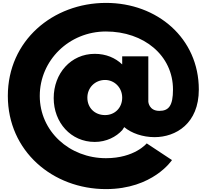

<svg xmlns="http://www.w3.org/2000/svg" viewBox="-20 -1281 1423 1323"><path d="M1078 -517C1006 -517 1002 -580 1002 -580V-893H822V-837C775 -882 711 -910 633 -910C468 -910 350 -775 350 -605C350 -437 468 -303 633 -303C713 -303 781 -338 823 -385L836 -405C886 -363 964 -336 1045 -336C1192 -336 1350 -430 1350 -664C1350 -1018 1063 -1261 711 -1261C344 -1261 34 -1001 34 -620C34 -239 344 22 710 22C1034 22 1165 -178 1165 -178L991 -293C991 -293 908 -191 710 -191C459 -191 254 -376 254 -620C254 -864 455 -1064 710 -1064C971 -1064 1172 -899 1172 -664C1172 -553 1143 -517 1078 -517ZM582 -608C582 -678 636 -730 704 -730C768 -730 822 -678 822 -608C822 -539 772 -488 704 -488C632 -488 582 -539 582 -608Z"/></svg>

Font: Poland Can Into
Style: BigWritings
Weight: 700
Foundry: Cannot Into Space Fonts
Version: Version 0.92